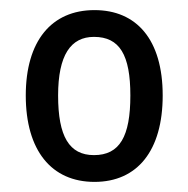

<svg xmlns="http://www.w3.org/2000/svg" viewBox="-20 -742 373 380"><path d="M302 -553C302 -664 250 -722 167 -722C82 -722 31 -661 31 -553C31 -444 82 -382 167 -382C252 -382 302 -444 302 -553ZM95 -553C95 -633 120 -669 166 -669C217 -669 238 -633 238 -553C238 -472 217 -435 166 -435C117 -435 95 -472 95 -553Z"/></svg>

Font: Noto Sans Condensed
Style: Regular
Weight: 400
Width: 3
Designer: Monotype Design Team
Foundry: Monotype Imaging Inc.
Version: Version 2.013